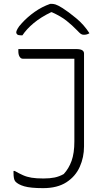

<svg xmlns="http://www.w3.org/2000/svg" viewBox="-20 -954 540 994"><path d="M205 -30Q238 -30 262.5 -35Q287 -40 310 -53Q336 -81 350.5 -121Q365 -161 365 -222V-650H98Q88 -650 81.5 -660.5Q75 -671 75 -688V-700H375Q415 -700 415 -677V-196Q415 -140 393 -90.5Q371 -41 324 -10.5Q277 20 203 20Q138 20 105.5 10.5Q73 1 59 -15Q54 -21 52 -32.5Q50 -44 50 -58V-69H56Q79 -56 99 -47Q119 -38 143.5 -34Q168 -30 205 -30ZM240 -934H249Q256 -934 267 -931Q278 -928 304 -912Q334 -893 374.5 -859.5Q415 -826 443 -782Q431 -774 414 -774Q405 -774 398.5 -778.5Q392 -783 379 -797Q354 -823 324.5 -846.5Q295 -870 248 -891H245Q191 -865 154 -834Q117 -803 96 -771H90Q75 -771 69.5 -775.5Q64 -780 64 -787Q64 -792 70.5 -804.5Q77 -817 93 -834Q122 -866 159.5 -892.5Q197 -919 240 -934Z"/></svg>

Font: Recursive Sn Csl St Lt
Style: Regular
Weight: 300
Version: Version 1.079;hotconv 1.0.112;makeotfexe 2.5.65598; ttfautoh